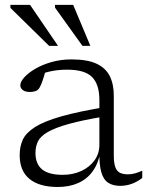

<svg xmlns="http://www.w3.org/2000/svg" viewBox="-20 -736 588 766"><path d="M407.5 -310 401 -272Q310 -257 254.5 -241.5Q199 -226 170 -209Q141 -192 131.2 -171.5Q121.5 -151 121.5 -125.5Q121.5 -82 148 -60.2Q174.5 -38.5 230 -38.5Q271.5 -38.5 304.8 -54Q338 -69.5 357.2 -96.5Q376.5 -123.5 376.5 -158V-337Q376.5 -399 347.5 -428.5Q318.5 -458 248 -458Q217 -458 190.8 -453.2Q164.5 -448.5 138 -438.5L163.5 -461Q159.5 -446 155.8 -432.8Q152 -419.5 148 -408.8Q144 -398 139.5 -389.5Q133.5 -377 123 -373Q112.5 -369 100.5 -369Q80.5 -369 70.8 -376.8Q61 -384.5 61 -395.5Q61 -409.5 76.5 -427Q92 -444.5 119.8 -461Q147.5 -477.5 184.8 -488.2Q222 -499 265 -499Q328.5 -499 365.2 -481.8Q402 -464.5 418 -432.2Q434 -400 434 -354.5V-116Q434 -86.5 439.8 -70Q445.5 -53.5 458 -47Q470.5 -40.5 490.5 -40.5Q504 -40.5 517.2 -44Q530.5 -47.5 547.5 -55V-26Q526 -9.5 504 -2Q482 5.5 459.5 5.5Q430.5 5.5 411.5 -7Q392.5 -19.5 384 -49.5Q375.5 -79.5 376.5 -132L381 -133.5Q373 -85 350.2 -53.2Q327.5 -21.5 292 -5.8Q256.5 10 210.5 10Q137 10 97.8 -22Q58.5 -54 58.5 -117Q58.5 -151.5 71 -178.8Q83.5 -206 119.5 -229Q155.5 -252 224.8 -271.8Q294 -291.5 407.5 -310ZM211.5 -553H176L21.5 -704.5V-716.5H100ZM340.5 -553H309L199.5 -705.5V-716.5H272Z"/></svg>

Font: Newsreader 9pt Light
Style: Regular
Weight: 300
Designer: Hugues Gentile
Foundry: Production Type
Version: Version 1.003